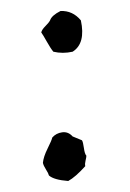

<svg xmlns="http://www.w3.org/2000/svg" viewBox="-20 -357 236 349"><path d="M77 -263Q72 -269 65 -281.5Q58 -294 55 -298Q56 -303 62.5 -309.5Q69 -316 71 -320Q74 -329 90 -337Q112 -338 127 -320Q136 -278 112 -263Q94 -259 77 -263ZM129 -102Q131 -99 132.5 -88Q134 -77 137 -74Q137 -71 135.5 -65Q134 -59 135 -55Q117 -35 104 -28Q78 -30 69 -38Q68 -42 63.5 -49Q59 -56 58 -61Q59 -72 66.5 -87Q74 -102 75 -107Q82 -115 93 -116.5Q104 -118 112 -109Z"/></svg>

Font: FuturaRenner Light
Style: Regular
Weight: 300
Designer: BSozoo
Foundry: BSozoo
Version: Version 1.001;PS 001.001;hotconv 1.0.70;makeotf.lib2.5.58329